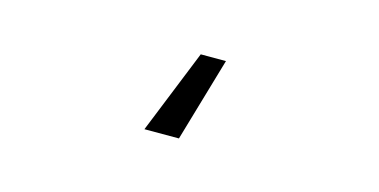

<svg xmlns="http://www.w3.org/2000/svg" viewBox="-39 -287 1079 546"><g transform="rotate(15 500.0 -13.5)"><path d="M502 110.4H400.4L500 -136.7H574.2Z"/></g></svg>

Font: GenEi Gothic M SemiLight
Style: Regular
Weight: 350
Designer: o_tamon (Modified); [Source Han Sans]
Ryoko NISHIZUKA  (kana & ideographs); Paul D. Hunt (Latin, Greek & Cyrillic); Wenl
Version: Version 1.1a;Original Version 1.004